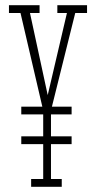

<svg xmlns="http://www.w3.org/2000/svg" viewBox="-20 -720 356 740"><path d="M62 -279V-309H256V-279ZM62 -164.5V-194.5H256V-164.5ZM100 0V-30H146.5V-294.5L59 -670H14.5V-700H132.5V-670H95.5L173.5 -309H153.5L238 -670H201V-700H315.5V-670H270L176.5 -294.5V-30H218V0Z"/></svg>

Font: Imbue Thin
Style: Regular
Weight: 100
Designer: Tyler Finck
Foundry: Etcetera Type Company
Version: Version 1.102